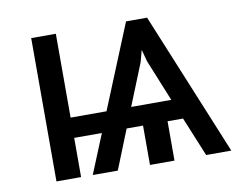

<svg xmlns="http://www.w3.org/2000/svg" viewBox="-63 -613 882 697"><g transform="rotate(-10 377.5 -264.0)"><path d="M182.6 -219.2H314.9L441.4 -528.3H519L736.3 0H643.6L584 -145H526.9V0H436.5V-145H376L317.9 0H225.6L284.7 -144.5H182.6V0H91.8V-528.3H182.6ZM405.8 -219.2H553.7L491.2 -373L479.5 -416.5L467.8 -373Z"/></g></svg>

Font: Roboto
Style: Regular
Weight: 400
Designer: Google
Version: Version 2.134; 2016; ttfautohint (v1.6)